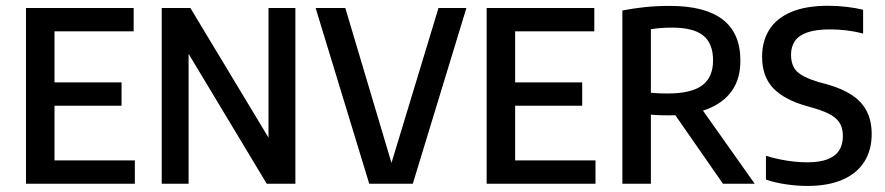

<svg xmlns="http://www.w3.org/2000/svg" viewBox="-20 -622 2996 650"><path d="M68 0V-595H432.5V-516H164.5V-79H436.5V0ZM139.5 -264V-343H391.5V-264Z M527.5 0V-595H624.5L908 -124.5H889V-595H980V0H883L600 -470.5H618.5V0Z M1230 0 1048.5 -595H1149L1315 -38H1295.5L1464.5 -595H1559L1377.5 0Z M1627.5 0V-595H1992V-516H1724V-79H1996V0ZM1699 -264V-343H1951V-264Z M2087 0V-586.5Q2123 -593.5 2162.2 -597.8Q2201.5 -602 2247.5 -602Q2367 -602 2426.8 -555.8Q2486.5 -509.5 2486.5 -417.5Q2487 -356.5 2458 -315Q2429 -273.5 2374.2 -252.5Q2319.5 -231.5 2244 -231.5Q2229 -231.5 2212.8 -232Q2196.5 -232.5 2183.5 -234V0ZM2427.5 0 2236 -275.5H2340L2535 0ZM2240 -305.5Q2320.5 -305.5 2357.2 -333Q2394 -360.5 2394 -417.5Q2394 -474.5 2361 -501.5Q2328 -528.5 2255.5 -528.5Q2235 -528.5 2218 -527.2Q2201 -526 2183.5 -523V-308Q2200 -306.5 2212.2 -306Q2224.5 -305.5 2240 -305.5Z M2713 7.5Q2679 7.5 2641.2 2Q2603.5 -3.5 2573 -14V-94.5Q2596 -87.5 2620 -82.5Q2644 -77.5 2667.5 -75Q2691 -72.5 2713 -72.5Q2755 -72.5 2781.5 -82.8Q2808 -93 2820.8 -112.8Q2833.5 -132.5 2833.5 -161Q2833.5 -184.5 2825 -201.5Q2816.5 -218.5 2795.5 -231.5Q2774.5 -244.5 2737 -255.5L2707.5 -264Q2634 -285 2597 -324.2Q2560 -363.5 2560 -430Q2560 -482.5 2584.2 -521.2Q2608.5 -560 2658.2 -581.2Q2708 -602.5 2784 -602.5Q2814 -602.5 2846 -598.8Q2878 -595 2902 -589V-508.5Q2875.5 -515.5 2847 -519Q2818.5 -522.5 2790.5 -522.5Q2742 -522.5 2713 -512.2Q2684 -502 2671 -483Q2658 -464 2658 -437Q2658 -401 2677 -381Q2696 -361 2752 -344L2782 -336Q2832 -321.5 2865 -299.5Q2898 -277.5 2914.5 -245Q2931 -212.5 2931 -168Q2931 -113.5 2905.8 -74Q2880.5 -34.5 2832 -13.5Q2783.5 7.5 2713 7.5Z"/></svg>

Font: Encode Sans SC Condensed Medium
Style: Regular
Weight: 500
Width: 3
Designer: Multiple Designers
Foundry: Impallari Type
Version: Version 3.002